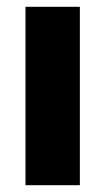

<svg xmlns="http://www.w3.org/2000/svg" viewBox="-20 -545 310 565"><path d="M55 0V-525H215V0Z"/></svg>

Font: Boldmen
Style: Bold
Weight: 700
Designer: Matt McInerney, Pablo Impallari, Rodrigo Fuenzalida
Foundry: LIVING CONCEPT
Version: Version 1.000